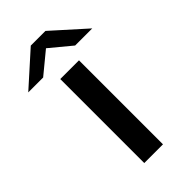

<svg xmlns="http://www.w3.org/2000/svg" viewBox="-242 -803 868 868"><g transform="rotate(-45 191.5 -369.0)"><path d="M286.6 -596.7 184.6 -681.2 82 -596.7H-13.2L144.5 -738.3H238.3L396 -596.7ZM251.5 0H131.8V-537.1H251.5Z"/></g></svg>

Font: Squarish Sans CT
Style: Regular
Weight: 400
Version: Version 0.9